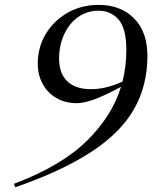

<svg xmlns="http://www.w3.org/2000/svg" viewBox="-20 -745 640 788"><path d="M43 23.5 37 9.5Q232 -64 336.2 -166.8Q440.5 -269.5 476.5 -388.5Q400.5 -348 360.5 -334.8Q320.5 -321.5 296.5 -321.5Q247 -321.5 210.8 -343Q174.5 -364.5 154.8 -401.2Q135 -438 135 -483.5Q135 -551 168 -605.8Q201 -660.5 257.8 -692.8Q314.5 -725 385 -725Q474.5 -725 529.8 -670Q585 -615 585 -515.5Q585 -391.5 528.5 -294.5Q472 -197.5 352.2 -120Q232.5 -42.5 43 23.5ZM351 -379Q415 -378.5 483 -410.5Q498.5 -472.5 498.5 -541Q498.5 -627.5 467 -664.2Q435.5 -701 385 -701Q336 -701 299.2 -674Q262.5 -647 242.5 -602.2Q222.5 -557.5 222.5 -504.5Q222.5 -444 255.8 -411.8Q289 -379.5 351 -379Z"/></svg>

Font: Newsreader 72pt
Style: Italic
Weight: 400
Italic angle: -17°
Designer: Hugues Gentile
Foundry: Production Type
Version: Version 1.003; ttfautohint (v1.8.3)